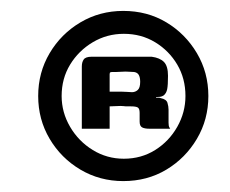

<svg xmlns="http://www.w3.org/2000/svg" viewBox="-20 -611 421 352"><path d="M93 -435Q93 -405 108.5 -378.5Q124 -352 150 -336Q176 -320 207 -320Q239 -320 264.5 -336Q290 -352 305 -378.5Q320 -405 320 -435Q320 -467 305 -492.5Q290 -518 264.5 -533.5Q239 -549 207 -549Q176 -549 150 -533.5Q124 -518 108.5 -492.5Q93 -467 93 -435ZM50 -435Q50 -478 71 -513.5Q92 -549 127.5 -570Q163 -591 206 -591Q250 -591 285 -570Q320 -549 341 -513.5Q362 -478 362 -435Q362 -392 341 -356.5Q320 -321 285 -300Q250 -279 206 -279Q163 -279 127.5 -300Q92 -321 71 -356.5Q50 -392 50 -435ZM211 -416Q211 -416 206 -416.5Q201 -417 194 -416.5Q187 -416 181 -416V-375H130V-489Q130 -497 133.5 -502Q137 -507 148 -507Q152 -507 161 -507Q170 -507 181 -507Q192 -507 204 -507Q216 -507 227 -507Q238 -507 246.5 -507Q255 -507 258 -507Q273 -505 280.5 -497.5Q288 -490 288 -472Q288 -455 286.5 -447.5Q285 -440 280 -436Q277 -434 273.5 -433.5Q270 -433 266 -433V-432Q268 -432 270.5 -432Q273 -432 275 -431Q285 -429 287 -422.5Q289 -416 289 -410V-386Q289 -380 290.5 -377.5Q292 -375 292 -375H254Q245 -375 240.5 -377.5Q236 -380 236 -388V-404Q236 -412 232.5 -414Q229 -416 220 -416ZM181 -443Q184 -443 189.5 -443Q195 -443 201.5 -443Q208 -443 213.5 -442.5Q219 -442 222 -442Q228 -442 232.5 -446Q237 -450 237 -461Q237 -469 234.5 -473.5Q232 -478 226 -479Q222 -479 216 -479.5Q210 -480 204 -479.5Q198 -479 192.5 -479Q187 -479 185 -479Q184 -479 182.5 -478.5Q181 -478 181 -475Z"/></svg>

Font: Genos Thin ExtraBold
Style: Regular
Weight: 800
Version: Version 1.010